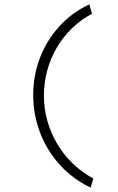

<svg xmlns="http://www.w3.org/2000/svg" viewBox="-20 -755 540 879"><path d="M395 104Q312 64 253 -1.5Q194 -67 163 -149Q132 -231 132 -320Q132 -409 162.5 -489Q193 -569 250.5 -633Q308 -697 389 -735L401 -692Q350 -665 309 -625Q268 -585 239.5 -536Q211 -487 196 -431.5Q181 -376 181 -317Q181 -259 196.5 -203Q212 -147 241.5 -97Q271 -47 313 -6.5Q355 34 407 62Z"/></svg>

Font: Inconsolata Light
Style: Regular
Weight: 300
Designer: Raph Levien, Cyreal, Brenton Simpson
Foundry: Raph Levien, Cyreal, Google
Version: Version 3.001